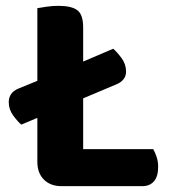

<svg xmlns="http://www.w3.org/2000/svg" viewBox="-20 -636 587 658"><path d="M191 2Q153 2 130.5 -20.5Q108 -43 108 -81V-232L53 -209Q40 -220 25 -240.5Q10 -261 10 -286Q10 -318 42 -332L108 -359V-608Q119 -610 139.5 -613Q160 -616 180 -616Q225 -616 245 -601Q265 -586 265 -542V-425L368 -469Q381 -458 396.5 -437Q412 -416 412 -391Q412 -375 403 -364Q394 -353 379 -347L265 -299V-125H505Q511 -115 516.5 -99Q522 -83 522 -64Q522 -31 507.5 -14.5Q493 2 468 2H191Z"/></svg>

Font: Baloo Bhaina 2
Style: Bold
Weight: 700
Designer: Yesha Goshar, Manish Minz, Shuchita Grover and Ek Type
Foundry: Ek Type
Version: Version 1.640;hotconv 1.0.111;makeotfexe 2.5.65597; ttfautoh